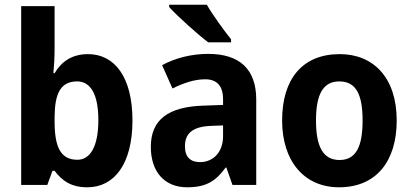

<svg xmlns="http://www.w3.org/2000/svg" viewBox="-20 -786 1748 816"><path d="M212 -578V-760H70V0H181L203 -60H212C244 -18 282 10 351 10C467 10 543 -91 543 -274C543 -457 468 -556 354 -556C286 -556 241 -524 212 -475H207C210 -505 212 -545 212 -578ZM308 -440C365 -440 398 -385 398 -276C398 -164 364 -107 309 -107C237 -107 212 -162 212 -270V-290C213 -388 237 -440 308 -440Z M859 -766H699V-756C732 -719 820 -640 865 -606H962V-619C934 -654 884 -722 859 -766ZM865 -557C793 -557 724 -539 669 -509L713 -410C762 -434 807 -449 852 -449C901 -449 928 -422 928 -364V-340L843 -337C696 -332 621 -278 621 -162C621 -55 680 10 775 10C856 10 897 -16 939 -74H942L968 0H1069V-363C1069 -493 997 -557 865 -557ZM877 -251 928 -253V-207C928 -138 885 -97 830 -97C791 -97 766 -117 766 -164C766 -217 796 -248 877 -251Z M1666 -274C1666 -456 1567 -556 1424 -556C1265 -556 1179 -450 1179 -274C1179 -102 1272 10 1421 10C1581 10 1666 -103 1666 -274ZM1323 -274C1323 -385 1353 -440 1422 -440C1493 -440 1521 -385 1521 -274C1521 -163 1493 -106 1423 -106C1353 -106 1323 -163 1323 -274Z"/></svg>

Font: Noto Sans Myanmar SemiCondensed
Style: Bold
Weight: 700
Width: 4
Designer: Monotype Design Team
Foundry: Monotype Imaging Inc.
Version: Version 2.107